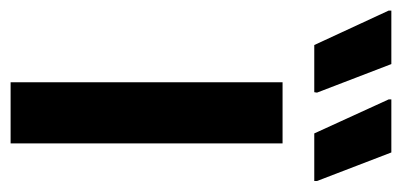

<svg xmlns="http://www.w3.org/2000/svg" viewBox="-278 -526 740 353"><g transform="rotate(90 91.5 -350.0)"><path d="M66.7 0V-500H179.2V0ZM160.8 -558.3 98.3 -695V-700H195.8L248.3 -563.3V-558.3ZM-1.7 -558.3 -65 -695V-700H33.3L85.8 -563.3L85 -558.3Z"/></g></svg>

Font: Familjen Grotesk GF Medium
Style: Regular
Weight: 500
Designer: Anders Wikstroem, Jonas Baeckman, Matilda Gysing, Kristian Moeller
Foundry: Familjen STHLM AB
Version: Version 2.000; Beta; Release 4; Build 6